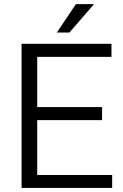

<svg xmlns="http://www.w3.org/2000/svg" viewBox="-20 -927 609 947"><path d="M163.6 -64V-334.5H483.4V-398.9H163.6V-646.5H529.8V-710.9H86.4V0H533.2V-64ZM322.3 -766.6 443.8 -906.7H354.5L260.3 -766.6Z"/></svg>

Font: Vazirmatn Light
Style: Regular
Weight: 300
Designer: Saber Rastikerdar
Foundry: Saber Rastikerdar
Version: Version 33.003